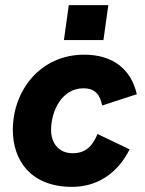

<svg xmlns="http://www.w3.org/2000/svg" viewBox="-20 -717 566 748"><path d="M261 11C351 11 434 -34 485 -135L360 -195C342 -152 317 -120 263 -120C207 -120 179 -162 179 -210C179 -285 221 -373 305 -373C351 -373 370 -347 378 -306L513 -350C490 -451 416 -504 308 -504C136 -504 30 -363 30 -211C30 -94 98 11 261 11ZM229 -561H383L402 -697H248Z"/></svg>

Font: HK Grotesk Black
Style: Italic
Weight: 900
Italic angle: -16°
Designer: Alfredo Marco Pradil
Foundry: Hanken Design Co.
Version: Version 3.001;FEAKit 1.0